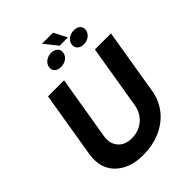

<svg xmlns="http://www.w3.org/2000/svg" viewBox="-280 -1149 1300 1300"><g transform="rotate(-45 370.5 -499.0)"><path d="M60.4 -255 138.5 -727.3H292.3L215.9 -268.1Q206 -207 240.1 -165.5Q273.8 -125 340.2 -125Q372.9 -125 401.6 -135.1Q430.4 -145.2 452.9 -164.1Q475.5 -182.9 490.8 -209.3Q506 -235.8 511.4 -268.1L587.7 -727.3H741.5L663.4 -255Q656.2 -212.4 639.6 -176.1Q622.9 -139.9 598.4 -110.4Q573.9 -81 542.6 -58.4Q511.4 -35.9 475.3 -20.6Q439.3 -5.3 399.3 2.5Q359.4 10.3 317.5 10.3Q271.3 10.3 234.2 2.3Q197.1 -5.7 164.8 -23.1Q101.6 -57.5 74.6 -115.6Q47.6 -173.7 60.4 -255ZM283.7 -862.9Q285.9 -876.4 293.3 -887.3Q300.8 -898.1 311.4 -905.5Q322.1 -913 334.9 -917.1Q347.7 -921.2 360.4 -921.2Q376.4 -921.2 388.7 -916.5Q400.9 -911.9 408.7 -904.1Q416.5 -896.3 419.7 -885.7Q422.9 -875 420.8 -862.9Q418.7 -850.5 412.1 -840Q405.5 -829.5 395.1 -821.7Q384.6 -813.9 371.1 -809.7Q357.6 -805.4 341.6 -805.4Q326.7 -805.4 315 -809.8Q303.3 -814.3 295.6 -821.9Q288 -829.5 284.8 -840.2Q281.6 -850.9 283.7 -862.9ZM500.7 -862.9Q502.8 -876.8 510.3 -887.6Q517.8 -898.4 528.6 -905.7Q539.4 -913 552.6 -916.7Q565.7 -920.5 578.8 -920.5Q594.8 -920.5 606.7 -915.8Q618.6 -911.2 626.1 -903.4Q633.5 -895.6 636.5 -885.1Q639.6 -874.6 637.4 -862.9Q635.3 -851.2 628.9 -840.6Q622.5 -829.9 612.4 -821.9Q602.3 -813.9 588.8 -809.3Q575.3 -804.7 559.3 -804.7Q544.4 -804.7 532.5 -809.1Q520.6 -813.6 513 -821.4Q505.3 -829.2 502 -839.8Q498.6 -850.5 500.7 -862.9ZM361.9 -1008.2H467.7L516 -914.4H436.4Z"/></g></svg>

Font: Inter P
Style: Bold Italic
Weight: 700
Italic angle: 9.39999°
Designer: Rasmus Andersson
Foundry: rsms
Version: Version 3.018;git-588b23468